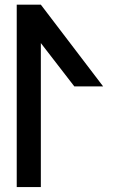

<svg xmlns="http://www.w3.org/2000/svg" viewBox="-20 -500 480 801"><path d="M49.8 280.3Q75.2 280.3 150.4 280.3Q150.4 129.9 150.4 -320.3Q184.6 -275.4 290 -139.6Q320.3 -139.6 410.2 -139.6Q344.7 -224.6 150.4 -480.5Q125 -480.5 49.8 -480.5Q49.8 -290 49.8 280.3Z"/></svg>

Font: Alibu-Mazigh Belqasem 1
Style: Bold
Weight: 400
Designer: Mazigh Mubarik Belqasem
Version: Version 1.0